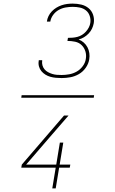

<svg xmlns="http://www.w3.org/2000/svg" viewBox="-20 -875 640 1065"><path d="M322 -442Q306 -442 290 -443.5Q274 -445 259.5 -449Q245 -453 232 -461Q219 -469 209.5 -480.5Q200 -492 196 -507Q192 -522 195 -538Q195 -539 195 -539.5Q195 -540 195 -541H214Q214 -541 214 -540Q214 -539 214 -539Q212 -525 215.5 -512.5Q219 -500 227 -490.5Q235 -481 246 -475Q257 -469 269.5 -465Q282 -461 295 -460Q308 -459 322 -459Q343 -459 364.5 -463Q386 -467 405.5 -478Q425 -489 439 -508Q453 -527 456 -548Q460 -570 453.5 -590.5Q447 -611 432.5 -625Q418 -639 397 -643.5Q376 -648 354 -648L357 -665Q370 -665 383 -666Q396 -667 409.5 -670.5Q423 -674 435 -681.5Q447 -689 456.5 -699.5Q466 -710 472.5 -722.5Q479 -735 481 -748Q484 -768 477.5 -787Q471 -806 456.5 -817.5Q442 -829 423 -833Q404 -837 383 -837Q364 -837 344 -833.5Q324 -830 306 -820Q288 -810 275 -792.5Q262 -775 259 -755H240Q242 -771 249 -785.5Q256 -800 267.5 -812Q279 -824 293 -832.5Q307 -841 322 -846Q337 -851 352.5 -853Q368 -855 383 -855Q408 -855 431 -849.5Q454 -844 471.5 -829.5Q489 -815 496.5 -792.5Q504 -770 500 -746Q497 -730 490 -715.5Q483 -701 471.5 -689Q460 -677 446 -668.5Q432 -660 416 -656Q432 -650 444.5 -639Q457 -628 465 -613Q473 -598 475.5 -580.5Q478 -563 475 -546Q471 -521 455.5 -499Q440 -477 417.5 -464Q395 -451 370.5 -446.5Q346 -442 322 -442ZM270 170 289 55H98L101 38L335 -234H360L249 -106L125 38H292L312 -84H331L311 38H370L367 55H308L289 170ZM98 -333 100 -347H502L500 -333Z"/></svg>

Font: Iosevka Curly ThExObl
Style: Regular
Weight: 100
Width: 7
Italic angle: -9°
Monospace: yes
Designer: Belleve Invis
Foundry: Belleve Invis
Version: Version 11.1.0; ttfautohint (v1.8.3)